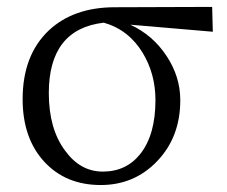

<svg xmlns="http://www.w3.org/2000/svg" viewBox="-20 -525 661 559"><path d="M273.4 13.7Q170.9 13.7 108.4 -54.7Q45.9 -123 45.9 -236.3Q45.9 -363.3 121.1 -435.5Q193.4 -503.9 314.5 -503.9L597.7 -504.9L599.6 -432.6L359.4 -453.1Q424.8 -422.9 464.8 -362.3Q504.9 -301.8 504.9 -233.4Q504.9 -126 437.5 -55.7Q371.1 13.7 273.4 13.7ZM279.3 -25.4Q347.7 -25.4 388.7 -77.1Q432.6 -132.8 432.6 -233.4Q432.6 -309.6 395.5 -371.1Q354.5 -438.5 282.2 -459Q122.1 -440.4 122.1 -253.9Q122.1 -149.4 169.9 -85.9Q213.9 -25.4 279.3 -25.4Z"/></svg>

Font: Bpmf Zihi Box R
Style: R
Weight: 400
Foundry: But Ko
Version: Version 1.320